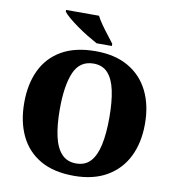

<svg xmlns="http://www.w3.org/2000/svg" viewBox="-99 -1018 1017 1115"><g transform="rotate(10 410.0 -460.5)"><path d="M411 10Q291 10 212 -36Q133 -82 93.5 -165Q54 -248 54 -359Q54 -470 93.5 -552Q133 -634 212.5 -679.5Q292 -725 412 -725Q526 -725 605 -679.5Q684 -634 725 -551.5Q766 -469 766 -358Q766 -247 725 -164.5Q684 -82 604.5 -36Q525 10 411 10ZM411 -63Q465 -63 496.5 -98Q528 -133 542 -199Q556 -265 556 -358Q556 -451 542 -517Q528 -583 496.5 -617.5Q465 -652 412 -652Q331 -652 297.5 -575Q264 -498 264 -358Q264 -265 278.5 -199Q293 -133 325.5 -98Q358 -63 411 -63ZM408 -771Q382 -785 350 -804.5Q318 -824 287 -846Q256 -868 232.5 -888Q209 -908 200 -921V-931H394Q405 -909 424 -882Q443 -855 463.5 -829Q484 -803 498 -784V-771Z"/></g></svg>

Font: Noto Serif Hebrew Black
Style: Regular
Weight: 900
Version: Version 2.003